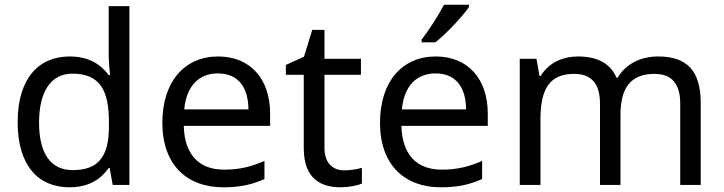

<svg xmlns="http://www.w3.org/2000/svg" viewBox="-20 -786 3079 816"><path d="M275 10C359 10 410 -26 442 -72H446L459 0H530V-760H442V-546C442 -526 446 -484 448 -467H442C409 -511 359 -546 276 -546C143 -546 55 -451 55 -267C55 -83 142 10 275 10ZM289 -63C193 -63 146 -137 146 -265C146 -392 193 -473 288 -473C407 -473 443 -399 443 -266V-250C443 -125 402 -63 289 -63Z M907 -546C765 -546 670 -440 670 -264C670 -85 775 10 928 10C1001 10 1049 -1 1104 -25V-102C1048 -78 1000 -65 932 -65C825 -65 764 -130 761 -251H1128V-304C1128 -450 1044 -546 907 -546ZM906 -474C995 -474 1035 -412 1036 -321H763C772 -417 822 -474 906 -474Z M1443 -62C1394 -62 1359 -93 1359 -158V-468H1514V-536H1359V-659H1307L1272 -545L1195 -510V-468H1271V-156C1271 -26 1344 10 1428 10C1460 10 1499 3 1518 -6V-73C1501 -67 1469 -62 1443 -62Z M1973 -756V-766H1867C1844 -721 1801 -655 1772 -618V-606H1830C1877 -642 1948 -719 1973 -756ZM1832 -546C1690 -546 1595 -440 1595 -264C1595 -85 1700 10 1853 10C1926 10 1974 -1 2029 -25V-102C1973 -78 1925 -65 1857 -65C1750 -65 1689 -130 1686 -251H2053V-304C2053 -450 1969 -546 1832 -546ZM1831 -474C1920 -474 1960 -412 1961 -321H1688C1697 -417 1747 -474 1831 -474Z M2777 -546C2707 -546 2641 -517 2605 -456H2600C2574 -517 2518 -546 2436 -546C2372 -546 2311 -519 2278 -463H2273L2260 -536H2189V0H2277V-278C2277 -403 2312 -472 2420 -472C2495 -472 2530 -429 2530 -345V0H2617V-296C2617 -410 2658 -472 2762 -472C2836 -472 2871 -429 2871 -345V0H2958V-349C2958 -487 2898 -546 2777 -546Z"/></svg>

Font: Noto Sans Mro
Style: Regular
Weight: 400
Designer: Monotype Design Team
Foundry: Monotype Imaging Inc.
Version: Version 2.001